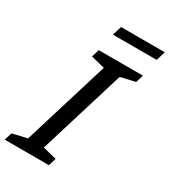

<svg xmlns="http://www.w3.org/2000/svg" viewBox="-232 -987 963 1090"><g transform="rotate(30 249.5 -442.0)"><path d="M263 -634.5 172.5 -657 188 -707H477.5L462.5 -657L366.5 -634.5L194.5 -72.5L284.5 -50L269.5 0H-20.5L-5 -50L91 -72.5ZM213.5 -823.5 232 -884H518.5L500.5 -823.5Z"/></g></svg>

Font: Newsreader Caption
Style: Italic
Weight: 400
Italic angle: -17°
Designer: Hugues Gentile
Foundry: Production Type
Version: Version 1.001